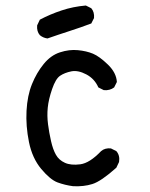

<svg xmlns="http://www.w3.org/2000/svg" viewBox="-20 -678 540 689"><path d="M242.2 -9.8Q212.9 -13.7 186.5 -23.4Q160.2 -33.2 127.9 -71.8Q95.7 -110.4 84 -168Q72.3 -225.6 75.2 -280.3Q78.1 -335 94.7 -376Q111.3 -417 136.7 -448.2Q162.1 -479.5 195.3 -490.2Q228.5 -501 259.3 -498Q290 -495.1 313.5 -485.4Q336.9 -475.6 367.2 -446.3Q397.5 -417 399.4 -383.8L389.6 -364.3Q374 -352.5 352.5 -354.5L333 -364.3Q319.3 -395.5 289.6 -411.1Q259.8 -426.8 235.8 -421.9Q211.9 -417 195.8 -406.2Q179.7 -395.5 167 -358.4Q154.3 -321.3 151.4 -292Q148.4 -262.7 152.3 -232.4Q156.2 -202.1 163.1 -171.9Q169.9 -141.6 180.7 -122.6Q191.4 -103.5 212.9 -93.8Q234.4 -84 268.1 -88.4Q301.8 -92.8 342.8 -135.7Q356.4 -147.5 377.9 -145.5L397.5 -135.7Q411.1 -120.1 407.2 -96.7L397.5 -76.2Q342.8 -27.3 311.5 -17.6Q280.3 -7.8 242.2 -9.8ZM150.4 -540Q134.8 -542 123 -551.8Q111.3 -565.4 113.3 -586.9L123 -607.4Q160.2 -627 201.2 -640.6Q242.2 -654.3 288.1 -658.2L307.6 -648.4Q319.3 -634.8 317.4 -613.3L307.6 -593.8Q268.6 -579.1 229 -566.4Q189.5 -553.7 150.4 -540Z"/></svg>

Font: NaikaiFont
Style: Regular-Lite
Weight: 400
Version: Version 1.67